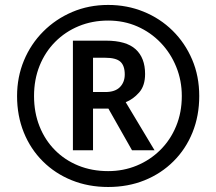

<svg xmlns="http://www.w3.org/2000/svg" viewBox="-20 -744 872 774"><path d="M273.9 -138.2V-580.1H407.2Q488.8 -580.1 526.9 -545.4Q564.9 -510.7 564.9 -445.8Q564.9 -398.4 541 -371.3Q517.1 -344.2 486.8 -332L603 -138.2H512.2L417 -306.2H355V-138.2ZM355 -373H404.8Q443.8 -373 463.4 -392.8Q482.9 -412.6 482.9 -443.8Q482.9 -479.5 465.1 -495.4Q447.3 -511.2 403.8 -511.2H355ZM416 9.8Q336.4 9.8 269.3 -17.3Q202.1 -44.4 152.6 -93.8Q103 -143.1 75.9 -210.2Q48.8 -277.3 48.8 -356.9Q48.8 -433.1 76.4 -499.8Q104 -566.4 154.1 -616.7Q204.1 -667 271 -695.6Q337.9 -724.1 416 -724.1Q492.2 -724.1 558.8 -697Q625.5 -669.9 675.8 -620.4Q726.1 -570.8 754.6 -503.9Q783.2 -437 783.2 -356.9Q783.2 -277.3 756.1 -210.2Q729 -143.1 679.4 -93.8Q629.9 -44.4 563 -17.3Q496.1 9.8 416 9.8ZM416 -54.2Q477.5 -54.2 531.2 -76.4Q585 -98.6 626 -139.2Q667 -179.7 689.9 -235.1Q712.9 -290.5 712.9 -356.9Q712.9 -419.4 690.4 -474.6Q668 -529.8 627.7 -571.8Q587.4 -613.8 533.4 -637.5Q479.5 -661.1 416 -661.1Q352.1 -661.1 297.6 -638.7Q243.2 -616.2 202.6 -575.4Q162.1 -534.7 139.6 -479Q117.2 -423.3 117.2 -356.9Q117.2 -290.5 139.2 -235.1Q161.1 -179.7 201.2 -139.2Q241.2 -98.6 295.9 -76.4Q350.6 -54.2 416 -54.2Z"/></svg>

Font: Wonky
Style: Regular
Weight: 400
Designer: Monotype Design Team
Foundry: Monotype Imaging Inc.
Version: Version 3.000